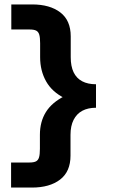

<svg xmlns="http://www.w3.org/2000/svg" viewBox="-20 -736 513 866"><path d="M113 -603H31V-716H125Q205 -716 252 -680Q299 -644 299 -572V-478H161V-541Q161 -567 157 -580Q153 -593 143 -598Q133 -603 113 -603ZM30 -3H112Q132 -3 142 -8Q152 -13 156 -26Q160 -39 160 -65V-128H298V-34Q298 38 251 74Q204 110 124 110H30ZM272 -303H413V-250Q377 -250 351.5 -236.5Q326 -223 312 -195.5Q298 -168 298 -128H160Q160 -187 187 -230.5Q214 -274 272 -303ZM161 -478H299Q299 -437 312 -410Q325 -383 350.5 -369.5Q376 -356 413 -356V-293H272Q215 -321 188 -369Q161 -417 161 -478Z"/></svg>

Font: Uncut Sans VF
Style: Regular
Weight: 400
Designer: Kasper Nordkvist
Foundry: Uncut Type
Version: Version 1.100;FEAKit 1.0